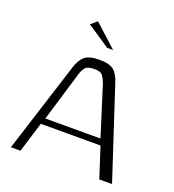

<svg xmlns="http://www.w3.org/2000/svg" viewBox="-115 -702 719 792"><g transform="rotate(20 244.0 -305.5)"><path d="M21 0 147 -396Q157 -429 176 -446.5Q195 -464 242 -464Q286 -464 305 -448Q324 -432 335 -396L465 0H409L366 -133H104L63 0ZM114 -160H356L287 -379Q281 -395 272 -408Q263 -421 235 -421Q204 -421 194 -407.5Q184 -394 180 -379ZM254 -521 154 -588 181 -611 280 -521Z"/></g></svg>

Font: Genos Light
Style: Regular
Weight: 300
Designer: Robert E. Leuschke
Foundry: Robert E. Leuschke
Version: Version 1.010